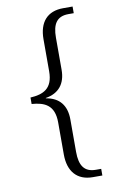

<svg xmlns="http://www.w3.org/2000/svg" viewBox="-97 -813 615 996"><g transform="rotate(-10 210.0 -315.0)"><path d="M309 130H359V95H331C270 95 246 57 246 -14V-185C246 -259 210 -304 140 -315V-317C209 -328 246 -373 246 -447V-616C246 -688 270 -725 331 -725H359V-760H309C226 -760 181 -709 181 -619V-450C181 -358 129 -337 62 -333V-299C129 -294 181 -273 181 -181V-12C181 77 226 130 309 130Z"/></g></svg>

Font: Noto Serif Ethiopic Light
Style: Regular
Weight: 300
Designer: Monotype Design Team
Foundry: Monotype Imaging Inc.
Version: Version 2.102